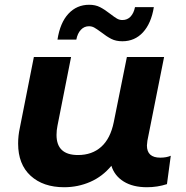

<svg xmlns="http://www.w3.org/2000/svg" viewBox="-20 -777 778 805"><path d="M696 -124 680 -5Q640 8 596 8Q537 8 498.5 -16Q460 -40 447 -82Q410 -37 358.5 -14.5Q307 8 249 8Q161 8 108.5 -40Q56 -88 56 -175Q56 -208 63 -240L122 -538H278L221 -250Q217 -231 217 -211Q217 -127 307 -127Q366 -127 404.5 -161.5Q443 -196 457 -265L512 -538H668L598 -187Q596 -173 596 -167Q596 -116 652 -116Q678 -116 696 -124ZM404 -642Q385 -656 375 -661.5Q365 -667 353 -667Q333 -667 319 -652Q305 -637 300 -611H221Q232 -682 267 -719.5Q302 -757 354 -757Q380 -757 399.5 -747Q419 -737 442 -719Q460 -705 470.5 -699Q481 -693 493 -693Q514 -693 527.5 -707.5Q541 -722 546 -747H625Q614 -679 579.5 -641.5Q545 -604 493 -604Q466 -604 446.5 -614Q427 -624 404 -642Z"/></svg>

Font: Montserrat Alternates
Style: Bold Italic
Weight: 700
Italic angle: -11.3°
Designer: Julieta Ulanovsky
Foundry: Julieta Ulanovsky
Version: Version 7.200